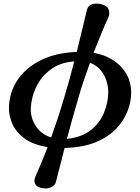

<svg xmlns="http://www.w3.org/2000/svg" viewBox="-20 -786 783 1073"><path d="M214 265Q184 259 176 241Q168 223 178 201Q212 125 246 36Q164 23 116.5 -12.5Q69 -48 49.5 -93Q30 -138 30 -179Q30 -262 73.5 -332Q117 -402 202 -446.5Q287 -491 409 -496Q430 -581 445.5 -646.5Q461 -712 466 -732Q473 -756 495 -762.5Q517 -769 544 -763Q578 -756 587 -733Q596 -710 584 -685Q568 -651 547 -600.5Q526 -550 503 -491Q565 -480 612.5 -449.5Q660 -419 686.5 -372.5Q713 -326 713 -266Q713 -219 693.5 -167Q674 -115 631 -68.5Q588 -22 516.5 8Q445 38 341 41Q326 100 313.5 148.5Q301 197 293 229Q288 250 266.5 260.5Q245 271 214 265ZM266 -18Q284 -69 302 -123Q320 -177 337 -235Q352 -285 367 -338Q382 -391 395 -443Q322 -437 274.5 -405.5Q227 -374 200 -331.5Q173 -289 162.5 -246.5Q152 -204 152 -174Q152 -124 181.5 -79.5Q211 -35 266 -18ZM354 -10Q434 -18 485 -57Q536 -96 560.5 -154Q585 -212 585 -273Q585 -303 574.5 -335.5Q564 -368 541.5 -395Q519 -422 483 -435Q465 -386 448 -335.5Q431 -285 417 -235Q400 -178 384 -120.5Q368 -63 354 -10Z"/></svg>

Font: Zen Antique
Style: Regular
Weight: 400
Designer: Yoshimichi Ohira
Foundry: Positype
Version: Version 1.001